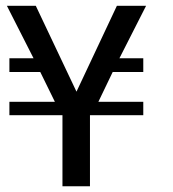

<svg xmlns="http://www.w3.org/2000/svg" viewBox="-20 -648 602 668"><path d="M395.5 -445.3H478.5V-397.5H372.1L322.3 -293.9H478.5V-247.1H293V0H197.3V-247.1H12.7V-293.9H170.9L120.1 -397.5H12.7V-445.3H96.7L3.9 -627.9H104.5L246.1 -329.1L386.7 -627.9H488.3Z"/></svg>

Font: Namkio Khamti Book
Style: Regular
Weight: 500
Designer: Debbi Hosken
Foundry: SIL International
Version: Version 3.917